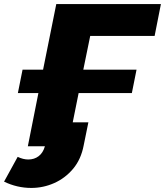

<svg xmlns="http://www.w3.org/2000/svg" viewBox="-71 -720 812 945"><path d="M66 0 118 -262H17L40 -377H141L206 -700H721L690 -543H373L339 -377H601L578 -262H316L287 -118H364L341 -5Q328 64 289 110.5Q250 157 196 181Q142 205 83 205Q13 205 -51 174L16 52Q43 65 68 65Q98 65 119.5 48.5Q141 32 150 0Z"/></svg>

Font: Montserrat ExtraBold
Style: Italic
Weight: 800
Italic angle: -11.3°
Designer: Julieta Ulanovsky
Foundry: Julieta Ulanovsky
Version: Version 9.000; ttfautohint (v1.8.4.7-5d5b)